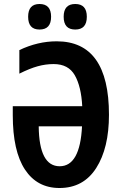

<svg xmlns="http://www.w3.org/2000/svg" viewBox="-20 -932 610 962"><path d="M357 -784Q415 -784 415 -848Q415 -912 357 -912Q299 -912 299 -848Q299 -784 357 -784ZM178 -784Q236 -784 236 -848Q236 -912 178 -912Q121 -912 121 -848Q121 -784 178 -784ZM392 -400H44V-355Q44 -175 105 -82.5Q166 10 278 10Q398 10 462 -90Q526 -190 526 -357Q526 -725 264 -725Q169 -725 77 -681V-563Q129 -589 169 -600Q209 -611 249 -611Q323 -611 355 -554.5Q387 -498 392 -400ZM174 -299H391Q381 -99 279 -99Q176 -99 174 -299Z"/></svg>

Font: Noto Sans UI Condensed
Style: Bold
Weight: 700
Width: 3
Designer: Monotype Design Team
Foundry: Monotype Imaging Inc.
Version: 1.001